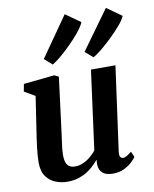

<svg xmlns="http://www.w3.org/2000/svg" viewBox="-96 -954 828 1035"><g transform="rotate(-10 318.0 -436.0)"><path d="M188.5 10Q156.5 10 125.8 -1.8Q95 -13.5 74.2 -41.2Q53.5 -69 53 -117.5Q53 -135 54.5 -155.8Q56 -176.5 58.8 -199.8Q61.5 -223 65 -246.8Q68.5 -270.5 72 -293L99.5 -475.5L41 -509.5L48.5 -550L217.5 -567.5L241 -556L207 -289Q204.5 -267.5 201.5 -246.2Q198.5 -225 195.8 -205Q193 -185 191.2 -167.8Q189.5 -150.5 189.5 -137.5Q189.5 -109.5 195.8 -93.5Q202 -77.5 214.2 -70.8Q226.5 -64 244.5 -64Q266.5 -64 288 -73.5Q309.5 -83 327.8 -98.2Q346 -113.5 360 -130.5L418 -563.5H552L488.5 -101.5Q486 -82 491.2 -73.2Q496.5 -64.5 506.5 -64.5Q515.5 -64.5 525.2 -70Q535 -75.5 553.5 -90L567 -59.5Q562.5 -51.5 545.5 -34.8Q528.5 -18 501.2 -4.2Q474 9.5 439 9.5Q402 9.5 383.5 -5.5Q365 -20.5 362.5 -46.5Q362 -49 362 -52.5Q362 -56 362 -60.2Q362 -64.5 362.5 -69Q363 -73.5 363.5 -77.5L362 -78.5Q348.5 -62.5 331.8 -46.8Q315 -31 293.8 -18.2Q272.5 -5.5 246.2 2.2Q220 10 188.5 10ZM220 -626 177.5 -663.5 330.5 -882 411.5 -824.5Q406 -809 389.8 -787Q373.5 -765 350.8 -740.5Q328 -716 303.5 -692.8Q279 -669.5 256.8 -651.8Q234.5 -634 220 -626ZM443 -626.5 400.5 -663.5 555 -877 636.5 -819Q629 -799.5 604.8 -771Q580.5 -742.5 549.8 -712.8Q519 -683 490 -659.2Q461 -635.5 443 -626.5Z"/></g></svg>

Font: Merriweather Light 18pt
Style: Bold Italic
Weight: 700
Italic angle: -7.8°
Version: Version 2.101